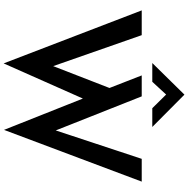

<svg xmlns="http://www.w3.org/2000/svg" viewBox="-9 -989 1032 1054"><g transform="rotate(90 507.0 -462.0)"><path d="M37 -724H173L343 -238L463 -547L394 -724H509L696 -252L852 -724H977L693 32L521 -401L328 34ZM574 -782 499 -858 429 -782H326L499 -958H500L677 -782Z"/></g></svg>

Font: Synthetic SemiBold
Style: Regular
Weight: 600
Designer: Santiago Orozco
Foundry: Typemade
Version: Version 2.000; ttfautohint (v1.8.4.7-5d5b)